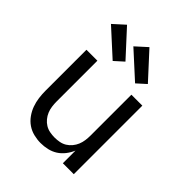

<svg xmlns="http://www.w3.org/2000/svg" viewBox="-215 -896 1030 1030"><g transform="rotate(45 300.0 -380.5)"><path d="M268 8Q242 8 215.5 1.5Q189 -5 167 -20Q145 -35 129 -57.5Q113 -80 104 -105Q95 -130 91.5 -156.5Q88 -183 88 -210V-520H171V-210Q171 -192 173.5 -173.5Q176 -155 183 -138Q190 -121 202 -106.5Q214 -92 229.5 -82.5Q245 -73 263.5 -69.5Q282 -66 300 -66Q318 -66 336.5 -69.5Q355 -73 370.5 -82.5Q386 -92 398 -106.5Q410 -121 417 -138Q424 -155 426.5 -173.5Q429 -192 429 -210V-520H512V0H429V-96Q419 -72 403 -51.5Q387 -31 366 -17.5Q345 -4 319.5 2Q294 8 268 8ZM400 -577 253 -711 317 -769 451 -623ZM230 -577 83 -711 147 -769 281 -623Z"/></g></svg>

Font: Zed Sans Extended
Style: Regular
Weight: 400
Width: 7
Designer: Belleve Invis
Foundry: Belleve Invis
Version: Version 1.0.0; ttfautohint (v1.8.4)